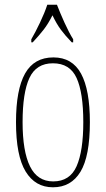

<svg xmlns="http://www.w3.org/2000/svg" viewBox="-20 -786 450 816"><path d="M205 10Q130 10 89 -57Q48 -124 48 -267Q48 -405 86.5 -473.5Q125 -542 207 -542Q287 -542 324.5 -473Q362 -404 362 -267Q362 -122 322 -56Q282 10 205 10ZM206 -15Q277 -15 305.5 -79.5Q334 -144 334 -267Q334 -392 305.5 -454.5Q277 -517 205 -517Q134 -517 105 -454.5Q76 -392 76 -267Q76 -143 107.5 -79Q139 -15 206 -15ZM113 -619Q130 -648 150 -690Q170 -732 181 -766H222Q235 -732 254 -690Q273 -648 291 -619V-606H285Q257 -635 238.5 -660Q220 -685 203 -721Q185 -685 165.5 -660Q146 -635 119 -606H113Z"/></svg>

Font: Noto Serif Thai ExtraCondensed Thin
Style: Regular
Weight: 100
Width: 2
Designer: Monotype Design Team
Foundry: Monotype Imaging Inc.
Version: Version 2.001; ttfautohint (v1.8.4.7-5d5b)